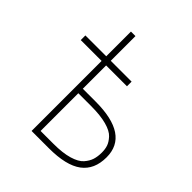

<svg xmlns="http://www.w3.org/2000/svg" viewBox="-204 -890 1030 1030"><g transform="rotate(45 311.0 -375.0)"><path d="M233.4 -352.5H330.1Q584 -352.5 584 -182.6Q584 -89.8 522.5 -43.9Q460.9 2 330.1 2H199.2V-529.3H41V-564.5H199.2V-752H233.4V-564.5H391.6V-529.3H233.4ZM233.4 -318.4V-32.2H330.1Q401.4 -32.2 447.3 -45.9Q493.2 -59.6 513.2 -82.5Q533.2 -105.5 540.5 -128.9Q547.9 -152.3 547.9 -182.6Q547.9 -209 541 -229Q534.2 -249 514.2 -271Q494.1 -293 447.8 -305.7Q401.4 -318.4 330.1 -318.4Z"/></g></svg>

Font: Gen Shin Gothic ExtraLight
Style: Regular
Weight: 100
Designer: [Source Han Sans]
Ryoko NISHIZUKA  (kana & ideographs); Paul D. Hunt (Latin, Greek & Cyrillic); Wenlong ZHANG  (bopomofo
Version: Version 1.002.20150607